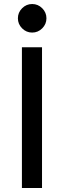

<svg xmlns="http://www.w3.org/2000/svg" viewBox="-20 -935 318 955"><path d="M140 -915Q169 -915 190 -894Q211 -873 211 -844Q211 -815 190 -794Q169 -773 140 -773Q111 -773 90 -794Q69 -815 69 -844Q69 -873 90 -894Q111 -915 140 -915ZM89 -700H189V0H89Z"/></svg>

Font: Voces
Style: Regular
Weight: 400
Designer: Ana Paula Megda, Pablo Ugerman
Foundry: Ana Paula Megda, Pablo Ugerman
Version: Version 1.100